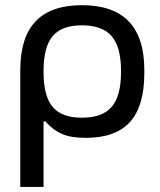

<svg xmlns="http://www.w3.org/2000/svg" viewBox="-20 -529 625 749"><path d="M543 -244.1Q543 -115.2 487.1 -53.2Q431.2 8.8 314.9 8.8Q255.9 8.8 220.9 -6.8Q186 -22.5 157.2 -55.2H149.9V200.2H59.1V-255.9Q59.1 -382.8 118.9 -445.8Q178.7 -508.8 299.8 -508.8Q543 -508.8 543 -255.9ZM149.9 -247.1Q149.9 -154.3 185.3 -112.1Q220.7 -69.8 299.8 -69.8Q379.4 -69.8 415.8 -112.3Q452.1 -154.8 452.1 -247.1V-252.9Q452.1 -345.2 415.8 -387.7Q379.4 -430.2 299.8 -430.2Q220.7 -430.2 185.3 -387.9Q149.9 -345.7 149.9 -252.9Z"/></svg>

Font: LT Wave Text
Style: Regular
Weight: 400
Designer: Daniel Lyons
Version: Version 2.5 (Glyphs App)